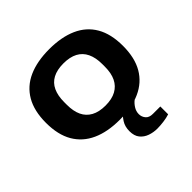

<svg xmlns="http://www.w3.org/2000/svg" viewBox="-187 -703 1059 1059"><g transform="rotate(-45 343.0 -173.0)"><path d="M343 12Q248 12 181 -18.5Q114 -49 78.5 -110Q43 -171 43 -264Q43 -357 78.5 -418Q114 -479 181 -509Q248 -539 343 -539Q438 -539 505.5 -509Q573 -479 608.5 -418Q644 -357 644 -264Q644 -171 608.5 -110Q573 -49 505.5 -18.5Q438 12 343 12ZM343 -99Q393 -99 426 -117Q459 -135 475.5 -169Q492 -203 492 -253V-274Q492 -324 475.5 -358.5Q459 -393 426 -410.5Q393 -428 343 -428Q293 -428 260 -410.5Q227 -393 211 -358.5Q195 -324 195 -274V-253Q195 -203 211 -169Q227 -135 260 -117Q293 -99 343 -99ZM455 193Q426 193 398.5 183.5Q371 174 353.5 152.5Q336 131 336 94Q336 58 352.5 32.5Q369 7 390 -12H479V-8Q464 3 451.5 22.5Q439 42 439 64Q439 85 452.5 101.5Q466 118 495 118H553V179Q532 186 504.5 189.5Q477 193 455 193Z"/></g></svg>

Font: Archivo SemiExpanded
Style: Bold
Weight: 700
Width: 6
Designer: Hector Gatti
Foundry: Omnibus-Type
Version: Version 2.001